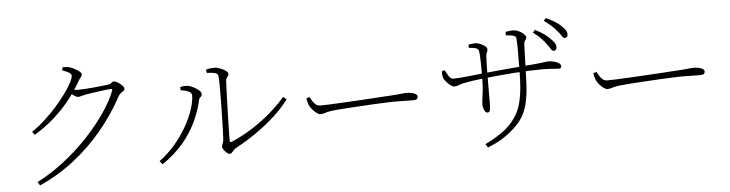

<svg xmlns="http://www.w3.org/2000/svg" viewBox="-50 -1048 5069 1333"><g transform="rotate(-5 2485.0 -381.0)"><path d="M160 -335Q206 -366 251 -407Q296 -448 335 -492Q374 -536 404 -577.5Q434 -619 451 -651.5Q468 -684 468 -700Q468 -713 449.5 -723Q431 -733 404 -743L411 -764Q424 -763 438.5 -762Q453 -761 467 -756Q481 -751 497.5 -741.5Q514 -732 526 -722.5Q538 -713 538 -705Q538 -693 529 -682.5Q520 -672 509 -653Q468 -581 417 -519.5Q366 -458 306.5 -406.5Q247 -355 177 -313ZM167 16Q264 -34 354.5 -104Q445 -174 521 -254.5Q597 -335 653.5 -416.5Q710 -498 738 -570Q743 -584 731 -584Q723 -584 700.5 -581.5Q678 -579 649.5 -575Q621 -571 595.5 -567.5Q570 -564 555 -561Q539 -558 524 -553.5Q509 -549 500 -549Q489 -549 474 -559.5Q459 -570 442 -583L456 -603Q471 -601 482.5 -599.5Q494 -598 503 -598Q523 -598 554 -600Q585 -602 617 -605Q649 -608 674.5 -611Q700 -614 710 -615Q732 -618 738.5 -626Q745 -634 756 -634Q764 -634 776 -628Q788 -622 799 -613Q810 -604 817.5 -594.5Q825 -585 825 -577Q825 -569 817 -563.5Q809 -558 799 -551Q789 -544 782 -532Q716 -409 626.5 -301Q537 -193 426 -106Q315 -19 183 40Z M1401 -660Q1418 -665 1431.5 -666.5Q1445 -668 1460 -668Q1473 -668 1489 -663Q1505 -658 1519.5 -650.5Q1534 -643 1543.5 -634.5Q1553 -626 1553 -618Q1553 -608 1548.5 -603Q1544 -598 1539 -591.5Q1534 -585 1533 -571Q1532 -559 1530.5 -520.5Q1529 -482 1527.5 -430Q1526 -378 1524.5 -323.5Q1523 -269 1522 -224Q1521 -179 1521 -156Q1521 -140 1534 -145Q1613 -179 1684.5 -225Q1756 -271 1815.5 -323Q1875 -375 1917 -425L1940 -406Q1897 -348 1836 -292.5Q1775 -237 1705 -188.5Q1635 -140 1564 -102Q1552 -96 1544 -86.5Q1536 -77 1529 -70Q1522 -63 1513 -63Q1507 -63 1499 -69Q1491 -75 1483 -84Q1475 -93 1470 -101.5Q1465 -110 1465 -116Q1465 -125 1467.5 -130.5Q1470 -136 1473.5 -145.5Q1477 -155 1478 -175Q1479 -193 1480.5 -233Q1482 -273 1483 -324.5Q1484 -376 1485 -430Q1486 -484 1485.5 -530.5Q1485 -577 1483 -606Q1482 -624 1462.5 -630Q1443 -636 1403 -637ZM1212 -533V-556Q1221 -558 1235 -559.5Q1249 -561 1262 -559Q1274 -558 1289.5 -551.5Q1305 -545 1320.5 -535.5Q1336 -526 1346 -515.5Q1356 -505 1356 -495Q1356 -481 1346.5 -474.5Q1337 -468 1333 -450Q1317 -377 1281.5 -302.5Q1246 -228 1187.5 -159Q1129 -90 1043 -32L1024 -55Q1085 -100 1134 -157.5Q1183 -215 1217.5 -276Q1252 -337 1270.5 -393Q1289 -449 1289 -491Q1289 -506 1274 -515Q1259 -524 1240.5 -528Q1222 -532 1212 -533Z M2099 -408Q2108 -392 2117.5 -377Q2127 -362 2139.5 -352.5Q2152 -343 2170 -343Q2191 -343 2232 -344.5Q2273 -346 2325 -349Q2377 -352 2431.5 -355Q2486 -358 2535 -361Q2584 -364 2618 -366.5Q2652 -369 2662 -369Q2712 -372 2734.5 -375Q2757 -378 2776 -378Q2791 -378 2808 -374.5Q2825 -371 2836.5 -364Q2848 -357 2848 -346Q2848 -336 2842 -329.5Q2836 -323 2813 -323Q2788 -323 2759.5 -324Q2731 -325 2688 -325Q2671 -325 2628.5 -323.5Q2586 -322 2531 -319Q2476 -316 2420.5 -312.5Q2365 -309 2319.5 -306Q2274 -303 2252 -300Q2227 -297 2212.5 -293Q2198 -289 2188 -286Q2178 -283 2165 -283Q2154 -283 2138 -295Q2122 -307 2108.5 -323.5Q2095 -340 2089 -354Q2084 -367 2081.5 -377.5Q2079 -388 2077 -401Z M3771 -633Q3756 -653 3735.5 -674.5Q3715 -696 3684 -718L3699 -736Q3736 -718 3761.5 -699.5Q3787 -681 3803 -664Q3823 -645 3831 -630.5Q3839 -616 3838 -601Q3837 -591 3831 -585Q3825 -579 3817 -580Q3805 -581 3796 -597Q3787 -613 3771 -633ZM3854 -714Q3837 -734 3817.5 -752.5Q3798 -771 3766 -793L3781 -811Q3818 -795 3844 -778.5Q3870 -762 3887 -745Q3906 -728 3914.5 -713Q3923 -698 3922 -683Q3922 -672 3915.5 -667Q3909 -662 3900 -662Q3890 -663 3880.5 -679Q3871 -695 3854 -714ZM3495 -716V-740Q3508 -742 3521 -744Q3534 -746 3545 -746Q3562 -746 3578 -740Q3594 -734 3607 -725Q3620 -716 3627.5 -706.5Q3635 -697 3635 -691Q3635 -681 3631 -676.5Q3627 -672 3622.5 -665.5Q3618 -659 3617 -641Q3616 -618 3615 -583.5Q3614 -549 3613 -515.5Q3612 -482 3611 -460Q3610 -401 3606 -339.5Q3602 -278 3587 -220.5Q3572 -163 3537 -116Q3510 -79 3451 -32.5Q3392 14 3304 49L3288 24Q3344 -2 3404 -42.5Q3464 -83 3504 -144Q3532 -186 3545 -236.5Q3558 -287 3563 -344Q3568 -401 3568 -460Q3569 -547 3569 -603.5Q3569 -660 3566 -690Q3565 -704 3545 -709Q3525 -714 3495 -716ZM3231 -674Q3242 -676 3254.5 -678Q3267 -680 3277 -680Q3288 -680 3302 -675.5Q3316 -671 3329 -664Q3342 -657 3350.5 -648.5Q3359 -640 3359 -632Q3359 -622 3356.5 -616.5Q3354 -611 3351 -604Q3348 -597 3347 -581Q3347 -572 3346 -553.5Q3345 -535 3344.5 -510Q3344 -485 3344 -455Q3344 -412 3343.5 -368.5Q3343 -325 3343 -292Q3343 -259 3343 -247Q3343 -217 3338.5 -205Q3334 -193 3322 -193Q3312 -193 3305 -203Q3298 -213 3294.5 -227Q3291 -241 3291 -252Q3291 -272 3294.5 -293.5Q3298 -315 3302 -351.5Q3306 -388 3306 -453Q3306 -467 3306 -491Q3306 -515 3305.5 -542.5Q3305 -570 3303.5 -593Q3302 -616 3299 -626Q3295 -640 3278 -645Q3261 -650 3231 -652ZM3030 -505 3050 -512Q3061 -491 3074.5 -469.5Q3088 -448 3106 -448Q3123 -448 3150.5 -450Q3178 -452 3209.5 -455.5Q3241 -459 3270.5 -462Q3300 -465 3320 -467Q3350 -470 3385 -473.5Q3420 -477 3457.5 -480.5Q3495 -484 3531.5 -487Q3568 -490 3601 -493Q3654 -497 3685 -500Q3716 -503 3732.5 -505.5Q3749 -508 3758 -509Q3767 -510 3776 -510Q3792 -510 3811.5 -505Q3831 -500 3845 -491Q3859 -482 3859 -470Q3859 -463 3855.5 -458Q3852 -453 3841 -453Q3832 -453 3818 -454.5Q3804 -456 3782 -457.5Q3760 -459 3727 -459Q3687 -459 3636 -457Q3585 -455 3529.5 -451Q3474 -447 3420 -442Q3366 -437 3319 -432Q3272 -427 3237 -421.5Q3202 -416 3176 -411Q3157 -407 3140 -400Q3123 -393 3107 -393Q3097 -393 3082 -404.5Q3067 -416 3054 -431Q3041 -446 3036 -457Q3032 -465 3031 -480.5Q3030 -496 3030 -505Z M4099 -408Q4108 -392 4117.5 -377Q4127 -362 4139.5 -352.5Q4152 -343 4170 -343Q4191 -343 4232 -344.5Q4273 -346 4325 -349Q4377 -352 4431.5 -355Q4486 -358 4535 -361Q4584 -364 4618 -366.5Q4652 -369 4662 -369Q4712 -372 4734.5 -375Q4757 -378 4776 -378Q4791 -378 4808 -374.5Q4825 -371 4836.5 -364Q4848 -357 4848 -346Q4848 -336 4842 -329.5Q4836 -323 4813 -323Q4788 -323 4759.5 -324Q4731 -325 4688 -325Q4671 -325 4628.5 -323.5Q4586 -322 4531 -319Q4476 -316 4420.5 -312.5Q4365 -309 4319.5 -306Q4274 -303 4252 -300Q4227 -297 4212.5 -293Q4198 -289 4188 -286Q4178 -283 4165 -283Q4154 -283 4138 -295Q4122 -307 4108.5 -323.5Q4095 -340 4089 -354Q4084 -367 4081.5 -377.5Q4079 -388 4077 -401Z"/></g></svg>

Font: Early Summer Mincho VF
Style: Regular
Weight: 250
Designer: GuiWonder
Version: Version 1.002